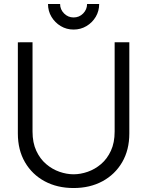

<svg xmlns="http://www.w3.org/2000/svg" viewBox="-20 -933 742 968"><path d="M351 15Q268.7 15 205.3 -19.1Q142 -53.2 106 -115Q70 -176.8 70 -260V-719.7L144 -720V-269.7Q144 -213.5 163 -172.7Q182 -131.8 212.8 -105.7Q243.5 -79.5 279.9 -66.9Q316.3 -54.3 351 -54.3Q386 -54.3 422.4 -67Q458.8 -79.7 489.5 -105.8Q520.2 -132 539.1 -172.8Q558 -213.7 558 -269.7V-720H632V-260Q632 -177.2 596 -115.3Q560 -53.5 496.7 -19.2Q433.3 15 351 15ZM351 -784Q315.3 -784 286.2 -801.5Q257 -819 239.5 -848.2Q222 -877.3 222 -913H283Q283 -885.2 303.1 -865.1Q323.2 -845 351 -845Q379.5 -845 399.2 -865.1Q419 -885.2 419 -913H480Q480 -877.3 462.7 -848.2Q445.3 -819 416 -801.5Q386.7 -784 351 -784Z"/></svg>

Font: Manrope Variable Light
Style: Regular
Weight: 200
Designer: Mikhail Sharanda
Foundry: Mikhail Sharanda
Version: Version 4.505